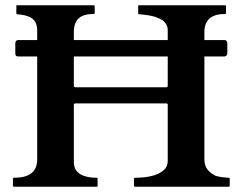

<svg xmlns="http://www.w3.org/2000/svg" viewBox="-20 -708 925 728"><path d="M33 -34C32 -34 31 -34 30 -32C29 -32 29 -31 29 -30V-4C29 -3 29 -2 30 -2C31 0 32 0 33 0H347C348 0 349 0 350 -2V-32C349 -34 348 -34 346 -34C300.8 -34 260 -47.9 260 -93V-309C260 -312 260 -314 262 -314C262 -316 265 -316 268 -316H608C611 -316 614 -316 614 -315C616 -314 616 -312 616 -309V-98C616 -83 611 -72 602 -64C579.8 -41.8 535.9 -34 492 -34C491 -34 490 -34 489 -32C488 -32 488 -31 488 -30V-4C488 -3 488 -2 489 -2C490 0 491 0 492 0H847C850 0 851 -1 851 -4V-30C851 -33 850 -34 847 -34C825 -35 808 -38 796 -42C773.1 -54.5 755 -70.4 755 -103V-494H832C837.4 -494 842 -500.1 842 -506V-543C842 -550 838.6 -556 832 -556H755V-586C755 -635.8 785.1 -655 833 -655C836 -655 837 -656 837 -658V-685C837 -686.9 834.7 -688 833 -688H507C505 -689 504 -688 504 -685V-658C504 -655 505 -654 508 -654C531.6 -651.9 560.2 -648.9 578 -640C597.4 -633.5 616 -619.2 616 -594V-556H260V-586C260 -636.5 286.9 -655 335 -655C338 -655 339 -656 339 -658V-685C339 -686.9 336.7 -688 335 -688H46C43 -689 42 -688 42 -685V-658C42 -655 43 -654 46 -654C89.5 -650 121 -639.5 121 -593V-556H48C41 -555 38 -551 38 -543V-506C38 -498 41 -494 48 -494H121V-104C121 -51.4 84.9 -34 33 -34ZM260 -385V-494H616V-385C616 -379.4 615.4 -377 608 -377H268C260.6 -377 260 -379.4 260 -385Z"/></svg>

Font: fbb
Style: Bold
Weight: 400
Designer: David J. Perry, Michael Sharpe
Version: Version 1.045